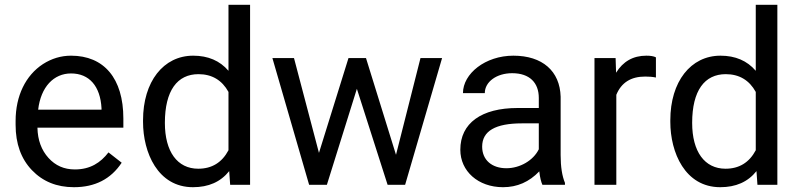

<svg xmlns="http://www.w3.org/2000/svg" viewBox="-20 -770 3331 800"><path d="M288 10C376 10 442 -24 487 -92L432 -135C399 -92 356 -64 292 -64C247 -64 211 -80 182 -112C153 -144 137 -186 136 -238H494V-276C494 -444 413 -538 276 -538C234 -538 195 -526 159 -503C87 -456 45 -371 45 -266V-250C45 -171 68 -108 113 -61C158 -14 216 10 288 10ZM276 -464C352 -464 398 -411 403 -319V-313H139C150 -408 204 -464 276 -464Z M576 -269V-262C576 -135 637 10 784 10C849 10 899 -12 935 -57L939 0H1022V-750H932V-475C896 -517 847 -538 785 -538C661 -538 576 -430 576 -269ZM807 -461C863 -461 905 -436 932 -387V-144C905 -93 863 -67 806 -67C719 -67 667 -138 667 -258C667 -393 719 -461 807 -461Z M1115 -528 1268 0H1342L1467 -400L1595 0H1668L1822 -528H1732L1630 -125L1505 -528H1432L1309 -133L1205 -528Z M1898 -146C1898 -57 1972 10 2076 10C2135 10 2185 -12 2227 -56C2230 -29 2235 -11 2240 0H2334V-8C2322 -37 2316 -75 2316 -124V-367C2313 -474 2240 -538 2119 -538C2002 -538 1909 -463 1909 -382H2000C2000 -429 2049 -465 2114 -465C2187 -465 2225 -425 2225 -362V-320H2137C1986 -320 1898 -257 1898 -146ZM1989 -159C1989 -224 2044 -256 2155 -256H2225V-148C2202 -101 2146 -69 2090 -69C2030 -69 1989 -103 1989 -159Z M2713 -531C2704 -536 2690 -538 2673 -538C2618 -538 2576 -514 2547 -467L2545 -528H2457V0H2548V-375C2569 -426 2609 -451 2668 -451C2684 -451 2699 -450 2713 -447Z M2773 -269V-262C2773 -135 2834 10 2981 10C3046 10 3096 -12 3132 -57L3136 0H3219V-750H3129V-475C3093 -517 3044 -538 2982 -538C2858 -538 2773 -430 2773 -269ZM3004 -461C3060 -461 3102 -436 3129 -387V-144C3102 -93 3060 -67 3003 -67C2916 -67 2864 -138 2864 -258C2864 -393 2916 -461 3004 -461Z"/></svg>

Font: Noto Sans KR Regular
Style: Regular
Weight: 400
Designer: Ryoko NISHIZUKA  (kana & ideographs); Paul D. Hunt (Latin, Greek & Cyrillic); Wenlong ZHANG  (bopomofo); Sandoll Communi
Foundry: Adobe Systems Incorporated
Version: Version 1.004;PS 1.004;hotconv 1.0.82;makeotf.lib2.5.63406